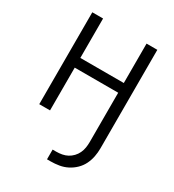

<svg xmlns="http://www.w3.org/2000/svg" viewBox="-178 -623 855 941"><g transform="rotate(30 250.0 -152.5)"><path d="M234 215V160H254Q271 160 287 157Q303 154 317 146.5Q331 139 342.5 127Q354 115 361 100Q368 85 370.5 69Q373 53 373 37V-242H127V0H66V-520H127V-297H373V-520H434V37Q434 61 429.5 84.5Q425 108 414.5 129.5Q404 151 386.5 168Q369 185 347.5 196Q326 207 302 211Q278 215 254 215Z"/></g></svg>

Font: Iosevka Fixed SS04 Light
Style: Regular
Weight: 300
Monospace: yes
Designer: Belleve Invis
Foundry: Belleve Invis
Version: Version 32.5.0